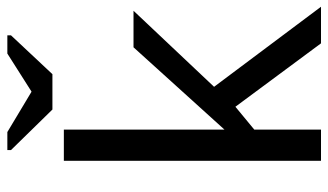

<svg xmlns="http://www.w3.org/2000/svg" viewBox="-212 -712 924 541"><g transform="rotate(-90 250.5 -442.0)"><path d="M155.3 -188V0H67.4V-724.6H155.3V-272L387.2 -528.3H490.2L275.9 -301.3L501.5 0H398.4L219.7 -241.2ZM420.9 -873.5 311.5 -756.8H211.9L97.7 -873.5V-883.8H148.4L261.7 -815.9H262.7L369.6 -883.8H420.9Z"/></g></svg>

Font: Arimo Nerd Font
Style: Regular
Weight: 400
Designer: Steve Matteson
Foundry: Monotype Imaging Inc.
Version: Version 1.33;Nerd Fonts 3.2.1